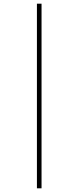

<svg xmlns="http://www.w3.org/2000/svg" viewBox="-20 -731 425 1040"><path d="M180 -711H205V289H180Z"/></svg>

Font: Ysabeau Infant Extralight
Style: Regular
Weight: 200
Designer: Christian Thalmann (Catharsis Fonts)
Version: Version 0.003